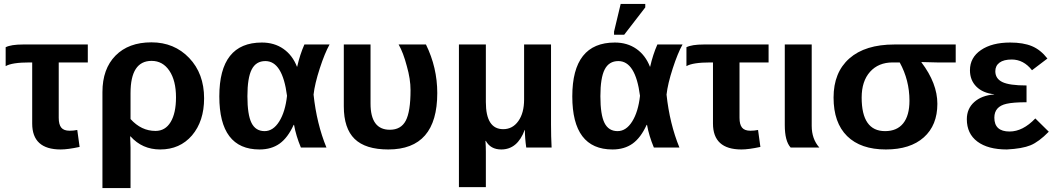

<svg xmlns="http://www.w3.org/2000/svg" viewBox="-20 -756 5412 984"><path d="M145 -436H132Q41 -436 9 -417V-514Q37 -528 98 -528H430V-436H281V-152Q281 -118 294 -102Q307 -86 337 -86Q357 -86 376 -90L388 -3Q328 10 291 10Q145 10 145 -123Z M1026 -252Q1026 -135 964 -62Q902 10 801 10Q709 10 649 -57H647Q649 -19 649 0V208H505V-284Q505 -403 572 -471Q639 -539 756 -539Q873 -539 949.5 -459Q1026 -379 1026 -252ZM882 -257Q882 -343 848 -393.5Q814 -444 757 -444Q649 -444 649 -279V-146Q704 -85 777 -85Q827 -85 854.5 -130.5Q882 -176 882 -257Z M1487 -116H1485Q1455 -50 1413 -20Q1371 10 1310 10Q1104 10 1104 -262Q1104 -538 1322 -538Q1386 -538 1432.5 -505.5Q1479 -473 1502 -414H1503Q1517 -476 1540 -528H1669Q1644 -483 1619 -406Q1593 -326 1587 -271Q1603 -122 1653 0H1522Q1497 -60 1487 -116ZM1248 -263Q1248 -168 1269 -126Q1290 -84 1336 -84Q1380 -84 1411 -133.5Q1442 -183 1451 -265Q1428 -443 1340 -443Q1292 -443 1270 -400Q1248 -357 1248 -263Z M2221 -279Q2221 10 1970 10Q1853 10 1797.5 -44Q1742 -98 1742 -211V-528H1879V-225Q1879 -91 1978 -91Q2035 -91 2059.5 -137.5Q2084 -184 2084 -294Q2084 -351 2065 -417Q2047 -486 2023 -528H2163Q2221 -410 2221 -279Z M2807 0H2677Q2670 -49 2670 -90H2669Q2632 10 2549 10Q2494 10 2470 -34H2468Q2470 -6 2470 22V203H2332V-528H2470V-233Q2470 -94 2559 -94Q2607 -94 2636.5 -135.5Q2666 -177 2666 -246V-528H2804V-118Q2804 -56 2807 0Z M3296 -116H3294Q3264 -50 3222 -20Q3180 10 3119 10Q2913 10 2913 -262Q2913 -538 3131 -538Q3195 -538 3241.5 -505.5Q3288 -473 3311 -414H3312Q3326 -476 3349 -528H3478Q3453 -483 3428 -406Q3402 -326 3396 -271Q3412 -122 3462 0H3331Q3306 -60 3296 -116ZM3057 -263Q3057 -168 3078 -126Q3099 -84 3145 -84Q3189 -84 3220 -133.5Q3251 -183 3260 -265Q3237 -443 3149 -443Q3101 -443 3079 -400Q3057 -357 3057 -263ZM3179 -578H3127V-594L3161 -736H3287V-718Z M3634 -436H3621Q3530 -436 3498 -417V-514Q3526 -528 3587 -528H3919V-436H3770V-152Q3770 -118 3783 -102Q3796 -86 3826 -86Q3846 -86 3865 -90L3877 -3Q3817 10 3780 10Q3634 10 3634 -123Z M4179 0H4032Q4002 -33 4002 -115V-528H4140V-111Q4140 -44 4179 0Z M4784 -224Q4784 -114 4714.5 -52Q4645 10 4520 10Q4391 10 4321.5 -58.5Q4252 -127 4252 -256Q4252 -385 4333 -456.5Q4414 -528 4564 -528H4878V-436H4782L4702 -438V-437Q4784 -329 4784 -224ZM4641 -240Q4641 -345 4591 -436H4555Q4482 -436 4439 -388Q4396 -340 4396 -256Q4396 -84 4516 -84Q4577 -84 4609 -124Q4641 -164 4641 -240Z M5154 -82Q5222 -82 5286 -149L5355 -81Q5304 -29 5261.5 -11.5Q5219 6 5140 10Q5043 10 4989 -30.5Q4935 -71 4935 -145Q4935 -199 4973 -233Q5011 -267 5075 -272V-273Q5017 -279 4984 -312Q4951 -345 4951 -396Q4951 -461 5007.5 -499.5Q5064 -538 5157 -538Q5224 -538 5268.5 -519.5Q5313 -501 5348 -456L5269 -396Q5226 -451 5165 -451Q5124 -451 5102.5 -435Q5081 -419 5081 -391Q5081 -353 5117 -335.5Q5153 -318 5241 -318V-232Q5172 -232 5138 -224Q5076 -210 5076 -153Q5076 -82 5154 -82Z"/></svg>

Font: Libra Sans
Style: Bold
Weight: 700
Foundry: Context Ltd
Version: Version 1.000